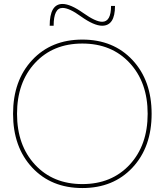

<svg xmlns="http://www.w3.org/2000/svg" viewBox="-20 -940 832 970"><path d="M231 -810Q231 -920 296 -920Q336 -920 401 -874Q463 -830 496 -830Q541 -830 541 -910H561Q561 -810 496 -810Q455 -810 389 -857Q330 -900 296 -900Q251 -900 251 -810ZM649.5 -93.5Q553 10 396 10Q239 10 142.5 -93.5Q46 -197 46 -365Q46 -533 142.5 -636.5Q239 -740 396 -740Q553 -740 649.5 -636.5Q746 -533 746 -365Q746 -197 649.5 -93.5ZM157 -108Q248 -10 396 -10Q544 -10 635 -108Q726 -206 726 -365Q726 -524 635 -622Q544 -720 396 -720Q248 -720 157 -622Q66 -524 66 -365Q66 -206 157 -108Z"/></svg>

Font: M PLUS 1p Thin
Style: Regular
Weight: 250
Version: Version 1.062